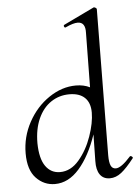

<svg xmlns="http://www.w3.org/2000/svg" viewBox="-53 -767 597 821"><g transform="rotate(-5 245.5 -356.0)"><path d="M482 -78Q485 -78 488.5 -74.5Q492 -71 491 -69Q459 -28 435.5 -9.5Q412 9 386 9Q358 9 343.5 -11.5Q329 -32 330 -70L332 -184Q301 -93 254.5 -40Q208 13 150 13Q103 13 69.5 -22Q36 -57 36 -128Q36 -199 70 -261.5Q104 -324 159.5 -361.5Q215 -399 275 -399Q309 -399 335 -386L338 -619Q340 -666 306 -666Q287 -666 255 -651Q254 -650 252 -650Q248 -650 246.5 -655Q245 -660 249 -662L380 -725H382Q385 -725 389 -722Q393 -719 393 -717L387 -89Q387 -59 393.5 -45Q400 -31 415 -31Q438 -31 479 -77Q480 -78 482 -78ZM333 -278Q333 -320 310 -342Q287 -364 244 -364Q200 -364 165 -340.5Q130 -317 110 -272.5Q90 -228 90 -167Q91 -101 114 -68.5Q137 -36 176 -36Q222 -36 257.5 -77.5Q293 -119 313 -176.5Q333 -234 333 -278Z"/></g></svg>

Font: Cormorant Upright
Style: Regular
Weight: 400
Designer: Christian Thalmann (Catharsis Fonts)
Foundry: Catharsis Fonts
Version: Version 3.302